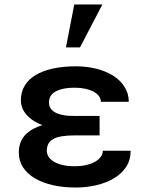

<svg xmlns="http://www.w3.org/2000/svg" viewBox="-20 -837 640 867"><path d="M64.9 -149.4Q64.9 -111.3 83.7 -82Q102.5 -52.7 136.7 -32.2Q170.9 -11.7 218.3 -1Q265.6 9.8 322.8 9.8Q368.7 9.8 413.1 -0.2Q457.5 -10.3 492.7 -30.8Q526.9 -50.3 548.3 -81.5Q569.8 -112.8 569.8 -156.2H444.3Q444.3 -142.1 435.5 -129.6Q426.8 -117.2 410.6 -107.4Q394 -97.7 370.4 -92Q346.7 -86.4 317.4 -86.4Q284.7 -86.4 260.7 -92.3Q236.8 -98.1 222.2 -107.9Q206.5 -117.2 199 -129.6Q191.4 -142.1 191.4 -156.2Q191.4 -172.4 197 -184.6Q202.6 -196.8 213.9 -205.1Q222.2 -210.9 233.6 -215.3Q245.1 -219.7 260.3 -221.7Q272 -223.6 286.1 -224.6Q300.3 -225.6 315.9 -225.6H429.7V-313.5H315.9Q301.3 -313.5 288.8 -314.2Q276.4 -314.9 266.1 -317.4Q253.9 -319.3 243.9 -322.8Q233.9 -326.2 227.1 -330.6Q212.9 -338.9 207 -350.1Q201.2 -361.3 201.2 -375.5Q201.2 -388.2 206.8 -399.9Q212.4 -411.6 226.1 -420.9Q239.7 -429.7 262.2 -435.3Q284.7 -440.9 317.9 -440.9Q342.3 -440.9 363.8 -436.5Q385.3 -432.1 401.4 -423.8Q417 -415.5 426.3 -403.8Q435.5 -392.1 435.5 -377.4H561.5Q561.5 -414.6 542.5 -444.6Q523.4 -474.6 491.2 -495.1Q458.5 -515.6 415 -526.6Q371.6 -537.6 322.8 -537.6Q265.1 -537.6 219.5 -527.6Q173.8 -517.6 141.6 -498.5Q108.9 -479 91.6 -450.2Q74.2 -421.4 74.2 -383.8Q74.2 -363.3 83 -344.2Q91.8 -325.2 108.4 -310.1Q120.1 -298.3 136 -288.8Q151.9 -279.3 171.4 -272Q149.9 -265.6 132.3 -256.3Q114.7 -247.1 101.6 -235.4Q83.5 -219.2 74.2 -197.3Q64.9 -175.3 64.9 -149.4ZM315.4 -816.9 277.8 -623H341.3L442.4 -816.9Z"/></svg>

Font: Roboto Mono SemiBold
Style: Regular
Weight: 600
Monospace: yes
Designer: Google
Version: Version 3.000